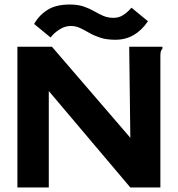

<svg xmlns="http://www.w3.org/2000/svg" viewBox="-20 -830 790 850"><path d="M57 -623H210L557 -220L552 -623H699V-614Q693 -608 691.5 -601Q690 -594 690 -577V0H557L196 -427V0H57ZM562 -796 635 -736Q608 -696 572 -675Q536 -654 491 -654Q452 -654 424.5 -663Q397 -672 376 -684Q355 -696 335.5 -705.5Q316 -715 293 -715Q268 -715 244 -700Q220 -685 204 -664L131 -724Q154 -764 191.5 -787Q229 -810 289 -810Q325 -810 351 -801Q377 -792 397.5 -780Q418 -768 438 -759.5Q458 -751 483 -751Q507 -751 526.5 -764Q546 -777 562 -796Z"/></svg>

Font: Inconsolata ExtraExpanded Black
Style: Regular
Weight: 900
Width: 8
Monospace: yes
Designer: Raph Levien, Cyreal, Brenton Simpson
Foundry: Raph Levien, Cyreal, Google
Version: Version 3.001; ttfautohint (v1.8.2.53-6de2)